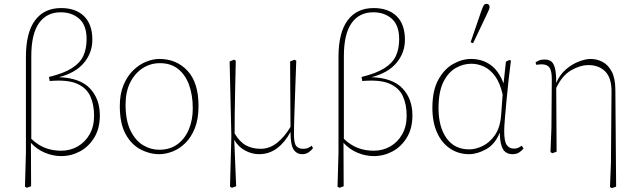

<svg xmlns="http://www.w3.org/2000/svg" viewBox="-20 -790 3309 1000"><path d="M143 -497V-67Q179 -33 217 -19Q255 -5 298 -5Q346 -5 385 -27.5Q424 -50 447 -91Q470 -132 470 -187Q470 -246 450 -289.5Q430 -333 380 -354.5Q330 -376 239 -368L235 -389Q312 -408 354.5 -435Q397 -462 414 -499Q431 -536 431 -586Q431 -658 393 -692Q355 -726 296 -726Q223 -726 183 -669.5Q143 -613 143 -497ZM110 182 115 5V-494Q115 -620 162.5 -684Q210 -748 298 -748Q375 -748 418 -705.5Q461 -663 461 -583Q461 -515 417 -462.5Q373 -410 287 -388Q397 -384 448.5 -329.5Q500 -275 500 -189Q500 -121 471 -73.5Q442 -26 396.5 -1.5Q351 23 299 23Q256 23 214 5.5Q172 -12 141 -46L142 180L120 188Z M809 13Q759 13 711.5 -12Q664 -37 634 -92Q604 -147 604 -238Q604 -301 623.5 -347.5Q643 -394 674 -424Q705 -454 741 -468.5Q777 -483 810 -483Q899 -483 956.5 -421.5Q1014 -360 1014 -238Q1014 -170 995 -122.5Q976 -75 945.5 -45Q915 -15 879 -1Q843 13 809 13ZM809 -10Q865 -10 904 -38.5Q943 -67 963.5 -116Q984 -165 984 -225Q984 -294 965 -347Q946 -400 908 -430.5Q870 -461 813 -461Q763 -461 722.5 -434.5Q682 -408 658 -360Q634 -312 634 -246Q634 -163 659.5 -110.5Q685 -58 725 -34Q765 -10 809 -10Z M1178 182 1185 -80 1176 -470 1199 -479 1208 -474Q1206 -378 1204.5 -311.5Q1203 -245 1202.5 -194Q1202 -143 1202 -95Q1228 -51 1261 -33Q1294 -15 1337 -15Q1384 -15 1423 -46Q1462 -77 1493 -129L1491 -470L1514 -479L1523 -474Q1520 -392 1518 -333Q1516 -274 1514.5 -231Q1513 -188 1512 -154.5Q1511 -121 1511 -90Q1511 -44 1523 -29.5Q1535 -15 1558 -15Q1575 -15 1584.5 -19.5Q1594 -24 1604 -31L1610 -18Q1603 -8 1588.5 2.5Q1574 13 1554 13Q1525 13 1509 -11.5Q1493 -36 1493 -103Q1466 -51 1424.5 -19Q1383 13 1329 13Q1292 13 1256.5 -6Q1221 -25 1200 -62L1210 180L1188 188Z M1771 -497V-67Q1807 -33 1845 -19Q1883 -5 1926 -5Q1974 -5 2013 -27.5Q2052 -50 2075 -91Q2098 -132 2098 -187Q2098 -246 2078 -289.5Q2058 -333 2008 -354.5Q1958 -376 1867 -368L1863 -389Q1940 -408 1982.5 -435Q2025 -462 2042 -499Q2059 -536 2059 -586Q2059 -658 2021 -692Q1983 -726 1924 -726Q1851 -726 1811 -669.5Q1771 -613 1771 -497ZM1738 182 1743 5V-494Q1743 -620 1790.5 -684Q1838 -748 1926 -748Q2003 -748 2046 -705.5Q2089 -663 2089 -583Q2089 -515 2045 -462.5Q2001 -410 1915 -388Q2025 -384 2076.5 -329.5Q2128 -275 2128 -189Q2128 -121 2099 -73.5Q2070 -26 2024.5 -1.5Q1979 23 1927 23Q1884 23 1842 5.5Q1800 -12 1769 -46L1770 180L1748 188Z M2264 -226Q2264 -129 2305.5 -70.5Q2347 -12 2424 -12Q2457 -12 2493.5 -29.5Q2530 -47 2557.5 -86Q2585 -125 2590 -190L2598 -298Q2584 -359 2558.5 -393.5Q2533 -428 2501 -443Q2469 -458 2435 -458Q2392 -458 2353 -435.5Q2314 -413 2289 -362.5Q2264 -312 2264 -226ZM2423 13Q2368 13 2324.5 -16Q2281 -45 2256.5 -99Q2232 -153 2232 -228Q2232 -318 2262.5 -374Q2293 -430 2339.5 -456.5Q2386 -483 2434 -483Q2490 -483 2533.5 -453Q2577 -423 2603 -355V-358L2615 -469L2634 -478L2641 -474Q2635 -429 2629 -374Q2623 -319 2618 -266Q2613 -213 2609.5 -170.5Q2606 -128 2606 -107Q2606 -52 2620 -34Q2634 -16 2656 -16Q2670 -16 2678.5 -20Q2687 -24 2697 -31L2707 -17Q2697 -4 2683 4.5Q2669 13 2650 13Q2616 13 2600 -12.5Q2584 -38 2583 -99Q2558 -38 2511.5 -12.5Q2465 13 2423 13ZM2431 -570 2486 -730Q2493 -750 2498 -760Q2503 -770 2514 -770Q2520 -770 2525 -766Q2530 -762 2530 -754Q2530 -747 2526.5 -739.5Q2523 -732 2514 -712L2444 -565Z M3157 184 3162 58 3165 -310Q3166 -384 3132.5 -417.5Q3099 -451 3045 -451Q3002 -451 2955 -424Q2908 -397 2877 -332L2879 0L2857 8L2847 2L2852 -124L2854 -377Q2854 -422 2841.5 -438.5Q2829 -455 2801 -455Q2788 -455 2774 -452L2769 -464Q2774 -469 2786 -474.5Q2798 -480 2816 -480Q2835 -480 2848.5 -472Q2862 -464 2869.5 -438Q2877 -412 2877 -358Q2896 -402 2928.5 -429.5Q2961 -457 2996 -470Q3031 -483 3056 -483Q3089 -483 3118.5 -467.5Q3148 -452 3166.5 -416.5Q3185 -381 3185 -321L3189 182L3167 190Z"/></svg>

Font: Source Serif Pro ExtraLight
Style: Regular
Weight: 200
Designer: Frank Grießhammer
Foundry: Adobe Systems Incorporated
Version: Version 3.001;hotconv 1.0.111;makeotfexe 2.5.65597